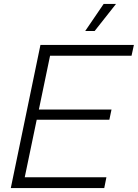

<svg xmlns="http://www.w3.org/2000/svg" viewBox="-20 -958 702 978"><path d="M186 -729H662L650 -674H235L178 -400H548L537 -348H167L106 -55H522L511 0H35ZM508 -938H571L462 -800H414Z"/></svg>

Font: Mona Sans Light
Style: Italic
Weight: 300
Italic angle: -11.7°
Designer: Deni Anggara
Foundry: GitHub
Version: Version 2.000